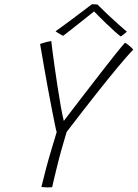

<svg xmlns="http://www.w3.org/2000/svg" viewBox="-20 -846 626 874"><path d="M238 -244.5Q235.5 -252 229.2 -282.8Q223 -313.5 214.5 -357Q206 -400.5 197.2 -448.2Q188.5 -496 181 -539Q173.5 -582 168.5 -611.2Q163.5 -640.5 162.5 -646Q174.5 -650 187 -653.5Q199.5 -657 213.5 -659Q214 -651.5 218 -620.5Q222 -589.5 228.2 -545.2Q234.5 -501 241.8 -453Q249 -405 256.5 -363Q264 -321 270.5 -295.5Q282 -310.5 309 -346Q336 -381.5 370.8 -426.5Q405.5 -471.5 440.8 -517Q476 -562.5 505 -598.8Q534 -635 549 -651.5Q557 -647 564 -641.5Q571 -636 576.8 -630.5Q582.5 -625 586.5 -620.5Q558 -590.5 516 -540Q474 -489.5 416.2 -416.5Q358.5 -343.5 283.5 -245.5Q281 -237 274.5 -215.2Q268 -193.5 261 -169Q254 -144.5 249.5 -127Q244 -105 237 -76.8Q230 -48.5 224.5 -25.2Q219 -2 217.5 6Q212 6.5 206.5 6.8Q201 7 196 7Q190 7 183.5 6.5Q177 6 168.5 5Q177 -31 188 -72.8Q199 -114.5 212 -158.2Q225 -202 238 -244.5ZM423.5 -825.5Q442.5 -806 466 -784Q489.5 -762 513.2 -740.5Q537 -719 557.5 -701.5Q549.5 -694.5 543 -689.5Q536.5 -684.5 530 -680Q519 -687.5 501.5 -703.5Q484 -719.5 464.5 -738Q445 -756.5 429 -772.8Q413 -789 405 -797.5H412.5Q409 -794.5 392 -781Q375 -767.5 352 -749.2Q329 -731 306.2 -713Q283.5 -695 267.5 -683Q264.5 -684.5 257.5 -688.2Q250.5 -692 243.2 -696.5Q236 -701 233 -703.5Q262 -724.5 296.8 -750.2Q331.5 -776 360 -797.5Q388.5 -819 398 -826.5Q401.5 -826.5 405.8 -826.5Q410 -826.5 414.5 -826.2Q419 -826 423.5 -825.5Z"/></svg>

Font: Grandstander Thin
Style: Italic
Weight: 100
Italic angle: -15°
Designer: Tyler Finck
Foundry: Etcetera Type Co
Version: Version 1.200